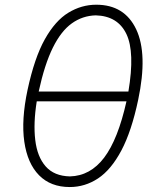

<svg xmlns="http://www.w3.org/2000/svg" viewBox="-20 -764 632 794"><path d="M268.5 9.5Q189.5 9.5 141.5 -39.2Q93.5 -88 80.5 -178Q67.5 -268 94 -392.5Q122.5 -525 165.5 -601.8Q208.5 -678.5 262.8 -711.5Q317 -744.5 378 -744.5Q495 -744.5 543.2 -642.8Q591.5 -541 551.5 -351.5Q524 -221 481.8 -141.5Q439.5 -62 385.5 -26.2Q331.5 9.5 268.5 9.5ZM376 -700.5Q321 -699 276.8 -667.2Q232.5 -635.5 198.5 -566.8Q164.5 -498 140 -385.5H511Q538.5 -548.5 502.8 -623.2Q467 -698 376 -700.5ZM269 -34.5Q353.5 -36.5 410.8 -112.2Q468 -188 503 -345H132Q117.5 -254.5 125.8 -185Q134 -115.5 169 -75.8Q204 -36 269 -34.5Z"/></svg>

Font: Commissioner Loud ExtraLight
Style: Italic
Weight: 200
Italic angle: -12°
Designer: Kostas Bartsokas
Foundry: Kostas Bartsokas
Version: Version 1.000; ttfautohint (v1.8.3)